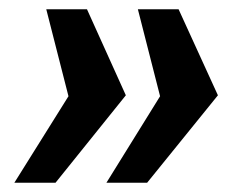

<svg xmlns="http://www.w3.org/2000/svg" viewBox="-20 -525 535 415"><path d="M128 -317 80 -505H168L252 -319L100 -130H11ZM326 -317 278 -505H366L451 -319L298 -130H210Z"/></svg>

Font: Sansita SW
Style: Italic
Weight: 400
Italic angle: -11°
Designer: Pablo Cosgaya
Foundry: Omnibus-Type
Version: Version 1.000